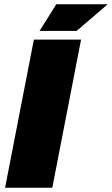

<svg xmlns="http://www.w3.org/2000/svg" viewBox="-20 -887 529 907"><path d="M4 0 140 -700H363L227 0ZM167 -741 246 -867H489L342 -741Z"/></svg>

Font: REM Black
Style: Italic
Weight: 900
Italic angle: -11°
Designer: Octavio Pardo
Foundry: Ashler Design
Version: Version 1.005;gftools[0.9.28]